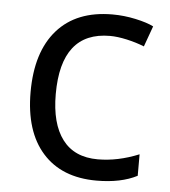

<svg xmlns="http://www.w3.org/2000/svg" viewBox="-45 -586 566 638"><g transform="rotate(5 238.0 -267.5)"><path d="M299.8 9.8Q183.6 9.8 119.9 -61.8Q56.2 -133.3 56.2 -264.2Q56.2 -398.4 120.8 -471.7Q185.5 -544.9 305.2 -544.9Q343.8 -544.9 382.3 -536.6Q420.9 -528.3 442.9 -517.1L418 -448.2Q391.1 -459 359.4 -466.1Q327.6 -473.1 303.2 -473.1Q140.1 -473.1 140.1 -265.1Q140.1 -166.5 179.9 -113.8Q219.7 -61 297.9 -61Q364.7 -61 435.1 -89.8V-18.1Q381.3 9.8 299.8 9.8Z"/></g></svg>

Font: f0_46866 
Style: Regular
Weight: 400
Foundry: Ascender Corporation
Version: Version 1.10